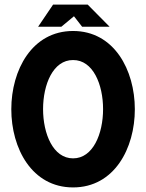

<svg xmlns="http://www.w3.org/2000/svg" viewBox="-20 -819 639 839"><path d="M338.9 -702.1H459L363.3 -798.8H211.9L146.5 -702.1H248L303.2 -748ZM299.3 -683.6C-60.1 -683.6 -61 0 299.3 0C659.7 0 658.7 -683.6 299.3 -683.6ZM299.3 -127C124.5 -127 124.5 -557.6 299.3 -556.6C474.1 -557.6 474.1 -127 299.3 -127Z"/></svg>

Font: Saman Dere
Style: Regular
Weight: 400
Designer: Tuna Ça_lar Gümü_
Foundry: Tuna Ça_lar Gümü_
Version: Version 1.001;hotconv 1.0.109;makeotfexe 2.5.65596